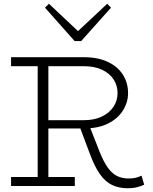

<svg xmlns="http://www.w3.org/2000/svg" viewBox="-20 -991 814 1024"><path d="M222 -306V-350H427Q483 -350 523.5 -369.5Q564 -389 585.5 -422Q607 -455 607 -494Q607 -534 586.5 -566.5Q566 -599 525.5 -618.5Q485 -638 427 -638H39V-686H426Q502 -686 555 -661Q608 -636 635.5 -592.5Q663 -549 663 -494Q663 -445 635.5 -401.5Q608 -358 556 -332Q504 -306 427 -306ZM39 1V-47H379V1ZM181 -28V-659H238V-28ZM662 13Q615 13 578.5 -4Q542 -21 513 -62Q484 -103 458 -174L404 -318L455 -325L511 -182Q533 -127 556 -95.5Q579 -64 606 -51.5Q633 -39 666 -39Q690 -39 706 -43.5Q722 -48 735 -54L749 -6Q735 1 712.5 7Q690 13 662 13ZM552 -971 572 -950 413 -772H378L220 -950L241 -971L396 -825Z"/></svg>

Font: BioRhyme ExtraBold Light
Style: Regular
Weight: 300
Version: Version 1.600;gftools[0.9.33]